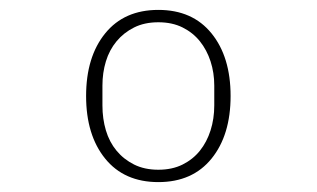

<svg xmlns="http://www.w3.org/2000/svg" viewBox="-20 -730 640 388"><path d="M300 -362Q231 -362 192.5 -409.5Q154 -457 154 -536Q154 -615 192.5 -662.5Q231 -710 300 -710Q369 -710 407.5 -662.5Q446 -615 446 -536Q446 -457 407.5 -409.5Q369 -362 300 -362ZM300 -387Q328 -387 349 -397.5Q370 -408 384 -425.5Q398 -443 405.5 -466.5Q413 -490 413 -517V-557Q413 -583 405.5 -606Q398 -629 384 -646.5Q370 -664 349 -674.5Q328 -685 300 -685Q272 -685 251 -674.5Q230 -664 215.5 -646.5Q201 -629 194 -606Q187 -583 187 -557V-517Q187 -490 194 -466.5Q201 -443 215.5 -425.5Q230 -408 251 -397.5Q272 -387 300 -387Z"/></svg>

Font: IBM Plex Mono ExtraLight
Style: Regular
Weight: 200
Monospace: yes
Designer: Mike Abbink, Paul van der Laan, Pieter van Rosmalen
Foundry: Bold Monday
Version: Version 2.3